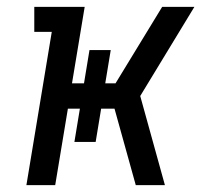

<svg xmlns="http://www.w3.org/2000/svg" viewBox="-20 -540 640 560"><path d="M57 0 131 -447H80V-520H227L190 -297H225L241 -394H303L287 -297H317L453 -520H547L389 -260L461 0H376L314 -223H275L259 -126H197L213 -223H178L141 0Z"/></svg>

Font: Iosevka Plex Etoile
Style: Italic
Weight: 400
Italic angle: -9°
Designer: Belleve Invis
Foundry: Belleve Invis
Version: Version 25.1.1; ttfautohint (v1.8.4)